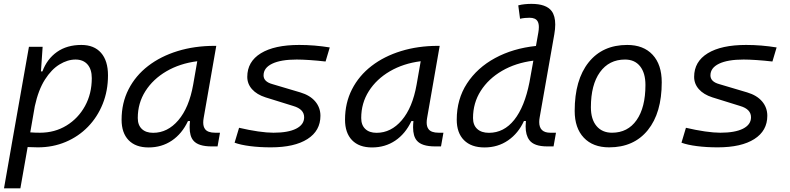

<svg xmlns="http://www.w3.org/2000/svg" viewBox="-20 -763 4142 1007"><path d="M86.9 224.6H1L40.5 -0.5V-1L131.8 -517.6H203.6L194.8 -388.7H202.6Q226.6 -453.6 278.8 -490.5Q331.1 -527.3 406.7 -527.3Q473.6 -527.3 510 -485.8Q546.4 -444.3 546.4 -367.7Q546.4 -287.1 518.8 -218.3Q491.2 -149.4 441.4 -98.1Q391.6 -46.9 324.5 -18.6Q257.3 9.8 178.7 9.8Q152.3 9.8 125 8.3ZM138.7 -68.8Q162.1 -66.9 189.5 -66.9Q267.1 -66.9 328.6 -104.5Q390.1 -142.1 425.8 -206.8Q461.4 -271.5 461.4 -353Q461.4 -399.4 439 -425Q416.5 -450.7 376 -450.7Q334.5 -450.7 292.2 -425Q250 -399.4 215.6 -345.5Q181.2 -291.5 162.6 -206.1Z M759.3 10.3Q691.4 10.3 654.5 -27.8Q617.7 -65.9 617.7 -135.3Q617.7 -223.1 654.3 -294.7Q690.9 -366.2 756.8 -417Q822.8 -467.8 911.6 -495.1Q1000.5 -522.5 1105 -522.5H1114.3L1048.3 -145Q1045.9 -131.3 1045.9 -120.6Q1045.9 -99.1 1055.2 -86.4Q1068.8 -66.9 1108.9 -66.9H1133.8L1121.1 4.9H1090.3Q1019.5 4.9 994.1 -25.9Q974.6 -48.8 974.6 -95.7Q974.6 -110.4 976.6 -127.9H965.8Q934.6 -61.5 881.3 -25.6Q828.1 10.3 759.3 10.3ZM783.2 -66.4Q858.9 -66.4 915.3 -132.3Q971.7 -198.2 993.2 -319.3L1014.6 -441.9Q923.3 -430.2 853 -389.2Q782.7 -348.1 742.7 -285.2Q702.6 -222.2 702.6 -144Q702.6 -106.9 723.9 -86.7Q745.1 -66.4 783.2 -66.4Z M1400.4 9.8Q1341.3 9.8 1291.7 3.4Q1242.2 -2.9 1210.4 -14.6L1233.9 -92.8Q1286.1 -80.6 1333.3 -73.7Q1380.4 -66.9 1414.1 -66.9Q1491.2 -66.9 1533.2 -88.1Q1575.2 -109.4 1575.2 -147.9Q1575.2 -190.4 1518.6 -207L1372.6 -252.4Q1326.7 -267.1 1301.8 -295.2Q1276.9 -323.2 1276.9 -359.9Q1276.9 -439.9 1348.1 -483.6Q1419.4 -527.3 1549.3 -527.3Q1629.4 -527.3 1709.5 -514.2L1687.5 -440.4Q1644.5 -445.3 1604.7 -448Q1564.9 -450.7 1536.1 -450.7Q1453.1 -450.7 1407.7 -429Q1362.3 -407.2 1362.3 -367.7Q1362.3 -334.5 1408.7 -321.8L1555.2 -278.3Q1606 -263.2 1633.3 -231Q1660.6 -198.7 1660.6 -155.8Q1660.6 -77.1 1592.5 -33.7Q1524.4 9.8 1400.4 9.8Z M1931.2 10.3Q1863.3 10.3 1826.4 -27.8Q1789.6 -65.9 1789.6 -135.3Q1789.6 -223.1 1826.2 -294.7Q1862.8 -366.2 1928.7 -417Q1994.6 -467.8 2083.5 -495.1Q2172.4 -522.5 2276.9 -522.5H2286.1L2220.2 -145Q2217.8 -131.3 2217.8 -120.6Q2217.8 -99.1 2227.1 -86.4Q2240.7 -66.9 2280.8 -66.9H2305.7L2293 4.9H2262.2Q2191.4 4.9 2166 -25.9Q2146.5 -48.8 2146.5 -95.7Q2146.5 -110.4 2148.4 -127.9H2137.7Q2106.4 -61.5 2053.2 -25.6Q2000 10.3 1931.2 10.3ZM1955.1 -66.4Q2030.8 -66.4 2087.2 -132.3Q2143.6 -198.2 2165 -319.3L2186.5 -441.9Q2095.2 -430.2 2024.9 -389.2Q1954.6 -348.1 1914.6 -285.2Q1874.5 -222.2 1874.5 -144Q1874.5 -106.9 1895.8 -86.7Q1917 -66.4 1955.1 -66.4Z M2521 10.3Q2451.7 10.3 2413.6 -27.8Q2375.5 -65.9 2375.5 -135.3Q2375.5 -242.7 2429.2 -325.2Q2482.9 -407.7 2576.7 -458.5Q2670.4 -509.3 2791 -522L2803.2 -590.8Q2806.2 -607.4 2806.2 -620.6Q2806.2 -639.6 2799.8 -650.9Q2789.1 -669.9 2757.3 -669.9Q2745.1 -669.9 2732.7 -668.7Q2720.2 -667.5 2707.5 -664.6L2698.2 -734.9Q2715.3 -739.3 2732.7 -741Q2750 -742.7 2767.6 -742.7Q2845.2 -742.7 2873.5 -704.6Q2892.1 -679.2 2892.1 -634.3Q2892.1 -611.3 2887.2 -583L2810.5 -147.5Q2808.1 -134.3 2808.1 -123Q2808.1 -66.9 2866.2 -66.9H2896L2883.3 4.9H2850.1Q2780.3 4.9 2755.9 -28.8Q2736.8 -54.7 2736.8 -100.1Q2736.8 -113.3 2738.3 -128.4H2728Q2698.7 -64 2645 -26.9Q2591.3 10.3 2521 10.3ZM2756.8 -331.1 2777.3 -444.8Q2684.6 -433.1 2613.3 -391.6Q2542 -350.1 2501.5 -286.6Q2460.9 -223.1 2460.9 -144Q2460.9 -106.9 2482.9 -86.7Q2504.9 -66.4 2544.4 -66.4Q2623 -66.4 2677.2 -134.5Q2731.4 -202.6 2756.8 -331.1Z M3174.8 9.8Q3089.8 9.8 3042 -40.8Q2994.1 -91.3 2994.1 -181.2Q2994.1 -344.2 3067.1 -435.8Q3140.1 -527.3 3269.5 -527.3Q3355 -527.3 3402.8 -475.8Q3450.7 -424.3 3450.7 -331.5Q3450.7 -170.9 3377.7 -80.6Q3304.7 9.8 3174.8 9.8ZM3189.9 -66.9Q3272.5 -66.9 3318.8 -133.1Q3365.2 -199.2 3365.2 -317.4Q3365.2 -379.9 3337.2 -415.3Q3309.1 -450.7 3258.3 -450.7Q3174.3 -450.7 3126.7 -384.5Q3079.1 -318.4 3079.1 -200.2Q3079.1 -137.2 3108.6 -102.1Q3138.2 -66.9 3189.9 -66.9Z M3744.1 9.8Q3685.1 9.8 3635.5 3.4Q3585.9 -2.9 3554.2 -14.6L3577.6 -92.8Q3629.9 -80.6 3677 -73.7Q3724.1 -66.9 3757.8 -66.9Q3835 -66.9 3877 -88.1Q3918.9 -109.4 3918.9 -147.9Q3918.9 -190.4 3862.3 -207L3716.3 -252.4Q3670.4 -267.1 3645.5 -295.2Q3620.6 -323.2 3620.6 -359.9Q3620.6 -439.9 3691.9 -483.6Q3763.2 -527.3 3893.1 -527.3Q3973.1 -527.3 4053.2 -514.2L4031.2 -440.4Q3988.3 -445.3 3948.5 -448Q3908.7 -450.7 3879.9 -450.7Q3796.9 -450.7 3751.5 -429Q3706.1 -407.2 3706.1 -367.7Q3706.1 -334.5 3752.4 -321.8L3898.9 -278.3Q3949.7 -263.2 3977.1 -231Q4004.4 -198.7 4004.4 -155.8Q4004.4 -77.1 3936.3 -33.7Q3868.2 9.8 3744.1 9.8Z"/></svg>

Font: CaskaydiaCove NFP SemiLight
Style: Italic
Weight: 350
Italic angle: -10°
Designer: Aaron Bell
Foundry: Saja Typeworks
Version: Version 2111.001; VTT 6.35;Nerd Fonts 3.1.1